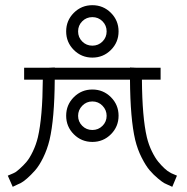

<svg xmlns="http://www.w3.org/2000/svg" viewBox="-20 -600 720 740"><path d="M504 -339H599V-293H527Q528 -148 546 -71Q553 -42 565.5 -16.5Q578 9 590.5 24Q603 39 614.5 49.5Q626 60 634 64L641 68L662 77L644 120L622 110Q619 109 612.5 105.5Q606 102 589 88Q572 74 557 56.5Q542 39 526 7.5Q510 -24 501 -61Q482 -142 481 -293H191Q190 -142 171 -61Q162 -24 146.5 7.5Q131 39 115 57Q99 75 84 88Q69 101 59 106L50 110L29 120L10 77L31 68Q34 67 39 64Q44 61 57 49.5Q70 38 82 24Q94 10 106.5 -16Q119 -42 126 -71Q144 -148 145 -293H73V-339H168L191 -340V-339H481V-340ZM264.5 -225.5Q294 -255 336 -255Q378 -255 407.5 -225.5Q437 -196 437 -154Q437 -112 407.5 -82.5Q378 -53 336 -53Q294 -53 264.5 -82.5Q235 -112 235 -154Q235 -196 264.5 -225.5ZM375 -192.5Q359 -209 336 -209Q313 -209 297 -192.5Q281 -176 281 -153.5Q281 -131 297 -115Q313 -99 336 -99Q359 -99 375 -115Q391 -131 391 -153.5Q391 -176 375 -192.5ZM264.5 -550.5Q294 -580 336 -580Q378 -580 407.5 -550.5Q437 -521 437 -479Q437 -437 407.5 -407.5Q378 -378 336 -378Q294 -378 264.5 -407.5Q235 -437 235 -479Q235 -521 264.5 -550.5ZM375 -518Q359 -534 336 -534Q313 -534 297 -518Q281 -502 281 -479Q281 -456 297 -440Q313 -424 336 -424Q359 -424 375 -440Q391 -456 391 -479Q391 -502 375 -518Z"/></svg>

Font: Astronomicon
Style: Regular
Weight: 400
Version: Version 1.1